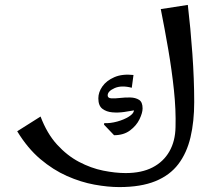

<svg xmlns="http://www.w3.org/2000/svg" viewBox="-20 -754 890 781"><path d="M465 7Q419 7 364 -3Q309 -13 252.5 -38Q196 -63 144 -107Q92 -151 50 -220L145 -280Q171 -211 212 -166Q253 -121 301.5 -95.5Q350 -70 399.5 -60Q449 -50 491 -50Q556 -50 600.5 -73Q645 -96 669 -138Q693 -180 694 -237Q696 -307 687.5 -387.5Q679 -468 664.5 -552.5Q650 -637 634 -717L744 -734Q755 -641 762.5 -536Q770 -431 770 -339Q770 -260 755 -196Q740 -132 705.5 -86.5Q671 -41 612 -17Q553 7 465 7ZM444 -204 403 -247 404 -253Q429 -252 456.5 -259.5Q484 -267 504 -279.5Q524 -292 525 -305Q509 -302 485 -298.5Q461 -295 437 -297Q413 -299 396.5 -311.5Q380 -324 380 -354Q380 -379 396.5 -402.5Q413 -426 445 -440Q477 -454 523 -449L516 -397Q474 -408 446 -395.5Q418 -383 418 -366Q418 -355 432.5 -354Q447 -353 468 -355.5Q489 -358 510 -357.5Q531 -357 545.5 -348Q560 -339 560 -313Q560 -295 547.5 -269Q535 -243 509 -223.5Q483 -204 444 -204Z"/></svg>

Font: Marhey Light Light
Style: Regular
Weight: 300
Version: Version 1.000